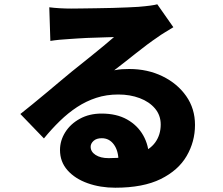

<svg xmlns="http://www.w3.org/2000/svg" viewBox="-20 -810 1040 896"><path d="M210 -776Q233 -773 260 -771.5Q287 -770 312 -770Q328 -770 359 -770.5Q390 -771 428.5 -771.5Q467 -772 505.5 -773Q544 -774 575.5 -775.5Q607 -777 625 -778Q661 -781 682.5 -784Q704 -787 714 -790L789 -683Q770 -671 750.5 -659.5Q731 -648 712 -634Q691 -620 665 -600.5Q639 -581 612 -559.5Q585 -538 559.5 -518Q534 -498 513 -482Q533 -486 549 -487Q565 -488 583 -488Q669 -488 738.5 -454Q808 -420 849 -361.5Q890 -303 890 -227Q890 -149 851 -82Q812 -15 730 25.5Q648 66 518 66Q448 66 389 45Q330 24 295 -15.5Q260 -55 260 -110Q260 -154 284.5 -193Q309 -232 353 -256Q397 -280 454 -280Q524 -280 573 -252.5Q622 -225 648.5 -178Q675 -131 675 -74L533 -57Q533 -106 511.5 -135.5Q490 -165 455 -165Q430 -165 416.5 -152.5Q403 -140 403 -125Q403 -102 426 -87Q449 -72 487 -72Q571 -72 625 -91Q679 -110 704.5 -145.5Q730 -181 730 -229Q730 -272 703.5 -303.5Q677 -335 632 -352Q587 -369 532 -369Q477 -369 429.5 -353.5Q382 -338 340 -310.5Q298 -283 259.5 -245.5Q221 -208 185 -164L75 -278Q99 -297 131 -323Q163 -349 197 -377.5Q231 -406 262 -432Q293 -458 315 -476Q336 -493 362.5 -514Q389 -535 416.5 -557.5Q444 -580 469 -600.5Q494 -621 512 -637Q497 -637 476.5 -636Q456 -635 433 -634.5Q410 -634 386.5 -633Q363 -632 342 -630.5Q321 -629 305 -628Q283 -627 258 -624.5Q233 -622 215 -619Z"/></svg>

Font: Noto Sans SC Thin Black
Style: Regular
Weight: 900
Version: Version 2.004-H2;hotconv 1.0.118;makeotfexe 2.5.65603